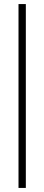

<svg xmlns="http://www.w3.org/2000/svg" viewBox="-20 -763 217 944"><path d="M71 161V-743H107V161Z"/></svg>

Font: Saira Ultra Condensed Thin
Style: Regular
Weight: 100
Width: 1
Designer: Hector Gatti with collaboration of the Omnibus-Type team
Foundry: Omnibus-Type
Version: Version 1.001; ttfautohint (v1.8)